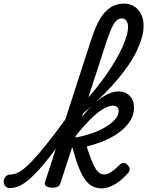

<svg xmlns="http://www.w3.org/2000/svg" viewBox="-204 -1024 815 1063"><path d="M-148 17Q-167 17 -175.5 5.5Q-184 -6 -183.5 -20.5Q-183 -35 -173 -46.5Q-163 -58 -144 -58Q-120 -58 -92.5 -75Q-65 -92 -29 -129.5Q7 -167 56.5 -229Q106 -291 172 -382Q184 -397 196.5 -393Q209 -389 214 -374Q219 -359 206 -341Q134 -237 80.5 -168Q27 -99 -13 -58.5Q-53 -18 -85 -0.5Q-117 17 -148 17ZM84 15Q68 15 54 8Q40 1 46 -18L305 -817Q327 -883 352.5 -924Q378 -965 410.5 -984.5Q443 -1004 482 -1004Q515 -1004 539 -988.5Q563 -973 577 -946Q591 -919 591 -881Q591 -850 581 -815Q571 -780 553 -742Q535 -704 508 -664.5Q481 -625 446.5 -584Q412 -543 370 -501Q328 -459 280 -417Q232 -375 178 -333L196 -393Q233 -427 267 -464.5Q301 -502 332 -540.5Q363 -579 389 -617Q415 -655 436.5 -691.5Q458 -728 473 -761.5Q488 -795 496.5 -824Q505 -853 505 -876Q505 -890 500.5 -900.5Q496 -911 488.5 -916.5Q481 -922 469 -922Q455 -922 442.5 -911.5Q430 -901 417 -874.5Q404 -848 388 -801L131 -11Q127 2 117 8.5Q107 15 84 15ZM362 19Q334 19 311.5 9Q289 -1 270 -25.5Q251 -50 233 -94.5Q215 -139 196 -209H192L211 -262Q261 -271 304.5 -286Q348 -301 381.5 -321.5Q415 -342 434 -364Q453 -386 453 -409Q453 -423 445 -431Q437 -439 421 -439Q395 -439 360.5 -416.5Q326 -394 287.5 -354.5Q249 -315 208 -263L204 -305Q239 -368 282.5 -416Q326 -464 370.5 -491Q415 -518 452 -518Q490 -518 514 -493.5Q538 -469 538 -428Q538 -396 524 -368Q510 -340 485 -316Q460 -292 427 -272Q394 -252 355.5 -237.5Q317 -223 276 -213Q291 -165 303.5 -134.5Q316 -104 327 -87.5Q338 -71 349.5 -64.5Q361 -58 375 -58Q391 -58 412 -72Q433 -86 459 -112Q471 -123 482 -122Q493 -121 502 -111Q512 -101 514 -90Q516 -79 506 -67Q462 -18 424.5 0.5Q387 19 362 19Z"/></svg>

Font: Playwrite SK
Style: Regular
Weight: 400
Designer: Veronika Burian, José Scaglione
Foundry: TypeTogether
Version: Version 1.002